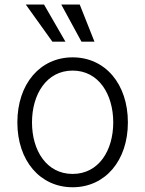

<svg xmlns="http://www.w3.org/2000/svg" viewBox="-20 -802 631 834"><path d="M207.4 -621.1H264.2L171.2 -782.3H92ZM333.8 -621.1H390.3L326.3 -782.3H246.1ZM295.5 11.4C436.8 11.4 535.5 -104 535.5 -270.2C535.5 -437.5 436.8 -552.9 295.5 -552.9C154.1 -552.9 55.4 -437.5 55.4 -270.2C55.4 -104 154.1 11.4 295.5 11.4ZM295.5 -46.5C182.2 -46.5 119 -148.1 119 -270.2C119 -392.4 182.2 -495.4 295.5 -495.4C408.7 -495.4 471.9 -392.4 471.9 -270.2C471.9 -148.1 408.7 -46.5 295.5 -46.5Z"/></svg>

Font: TID UI Light
Style: Regular
Weight: 300
Designer: The TID Project Authors
Foundry: Bakken & Bæck
Version: Version 1.001;hotconv 1.0.109;makeotfexe 2.5.65596